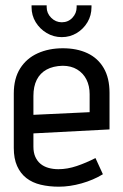

<svg xmlns="http://www.w3.org/2000/svg" viewBox="-20 -692 463 724"><path d="M325 -672H269V-665Q269 -642 253 -625Q237 -608 213 -608Q190 -608 173 -625Q156 -642 156 -665V-672H99V-665Q99 -634 114.5 -608.5Q130 -583 156 -567.5Q182 -552 213 -552Q244 -552 269.5 -567.5Q295 -583 310 -608.5Q325 -634 325 -665ZM106 -139V-189L393 -204V-342Q393 -398 371 -435.5Q349 -473 309.5 -491.5Q270 -510 217 -510Q164 -510 122 -491Q80 -472 56 -434Q32 -396 32 -339V-134Q32 -94 44.5 -66Q57 -38 79.5 -20.5Q102 -3 133.5 4.5Q165 12 202 12Q243 12 287.5 -0.5Q332 -13 368 -35L340 -96Q305 -78 269.5 -66Q234 -54 200 -54Q180 -54 162.5 -59Q145 -64 132.5 -74.5Q120 -85 113 -101Q106 -117 106 -139ZM318 -337V-269L106 -259V-330Q106 -366 118.5 -391Q131 -416 155.5 -429.5Q180 -443 216 -444Q248 -444 271 -430Q294 -416 306 -392Q318 -368 318 -337Z"/></svg>

Font: Advent Pro Medium
Style: Regular
Weight: 500
Designer: VivaRado, Andreas Kalpakidis
Foundry: VivaRado, Andreas Kalpakidis
Version: Version 3.000